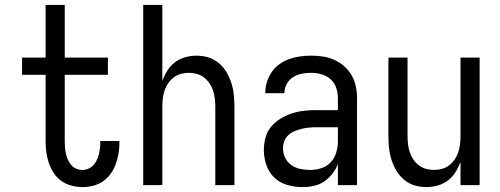

<svg xmlns="http://www.w3.org/2000/svg" viewBox="-20 -755 2040 783"><path d="M316 8Q294 8 271.5 2Q249 -4 230.5 -17Q212 -30 199.5 -49Q187 -68 179.5 -89.5Q172 -111 169 -133.5Q166 -156 166 -179V-450H70V-520H166V-735H244V-520H420V-450H244V-179Q244 -166 245 -153Q246 -140 249 -127.5Q252 -115 257 -103.5Q262 -92 270.5 -82Q279 -72 291 -67Q303 -62 316 -62Q329 -62 340.5 -67Q352 -72 360.5 -81Q369 -90 374.5 -101.5Q380 -113 383 -125Q386 -137 387.5 -149.5Q389 -162 389 -174V-180H467V-171Q467 -149 463 -127Q459 -105 451.5 -84.5Q444 -64 431 -46Q418 -28 400 -15.5Q382 -3 360 2.5Q338 8 316 8Z M564 0V-735H642V-425Q650 -447 662.5 -467Q675 -487 693.5 -501Q712 -515 735 -521.5Q758 -528 781 -528Q806 -528 829.5 -521Q853 -514 872 -498Q891 -482 903.5 -461Q916 -440 923.5 -416.5Q931 -393 933.5 -368.5Q936 -344 936 -320V0H858V-320Q858 -337 856 -353.5Q854 -370 849 -385.5Q844 -401 834.5 -415Q825 -429 812 -439Q799 -449 783 -453.5Q767 -458 750 -458Q733 -458 717 -453.5Q701 -449 688 -439Q675 -429 665.5 -415Q656 -401 651 -385.5Q646 -370 644 -353.5Q642 -337 642 -320V0Z M1214 8Q1183 8 1152.5 -0.5Q1122 -9 1099.5 -30Q1077 -51 1066.5 -81.5Q1056 -112 1056 -143Q1056 -168 1062.5 -193Q1069 -218 1085 -237.5Q1101 -257 1123 -270.5Q1145 -284 1169 -292Q1193 -300 1218 -303Q1243 -306 1269 -306H1358V-355Q1358 -376 1351 -397Q1344 -418 1328 -432Q1312 -446 1291 -452Q1270 -458 1249 -458Q1230 -458 1211 -454.5Q1192 -451 1175.5 -440.5Q1159 -430 1149.5 -413Q1140 -396 1140 -377V-375H1062V-378Q1062 -401 1069 -422.5Q1076 -444 1089 -462.5Q1102 -481 1120.5 -494Q1139 -507 1160.5 -514.5Q1182 -522 1204 -525Q1226 -528 1249 -528Q1273 -528 1297 -524.5Q1321 -521 1343 -511Q1365 -501 1383.5 -485Q1402 -469 1414 -448Q1426 -427 1431 -403Q1436 -379 1436 -355V0H1358V-86Q1350 -65 1335.5 -46.5Q1321 -28 1302 -15Q1283 -2 1260 3Q1237 8 1214 8ZM1246 -62Q1269 -62 1291.5 -69.5Q1314 -77 1329.5 -94Q1345 -111 1351.5 -134Q1358 -157 1358 -180V-236H1269Q1254 -236 1239 -234.5Q1224 -233 1209.5 -229.5Q1195 -226 1181 -220Q1167 -214 1156 -204Q1145 -194 1139.5 -179.5Q1134 -165 1134 -150Q1134 -130 1143 -111.5Q1152 -93 1168.5 -81.5Q1185 -70 1205 -66Q1225 -62 1246 -62Z M1719 8Q1694 8 1670.5 1Q1647 -6 1628 -22Q1609 -38 1596.5 -59Q1584 -80 1576.5 -103.5Q1569 -127 1566.5 -151.5Q1564 -176 1564 -200V-520H1642V-200Q1642 -183 1644 -166.5Q1646 -150 1651 -134.5Q1656 -119 1665.5 -105Q1675 -91 1688 -81Q1701 -71 1717 -66.5Q1733 -62 1750 -62Q1767 -62 1783 -66.5Q1799 -71 1812 -81Q1825 -91 1834.5 -105Q1844 -119 1849 -134.5Q1854 -150 1856 -166.5Q1858 -183 1858 -200V-520H1936V0H1858V-95Q1850 -73 1837.5 -53Q1825 -33 1806.5 -19Q1788 -5 1765 1.5Q1742 8 1719 8Z"/></svg>

Font: Iosevka Fixed
Style: Regular
Weight: 400
Monospace: yes
Designer: Belleve Invis
Foundry: Belleve Invis
Version: Version 33.2.4